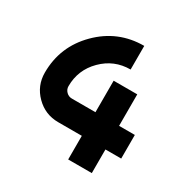

<svg xmlns="http://www.w3.org/2000/svg" viewBox="-165 -881 1013 1031"><g transform="rotate(30 342.0 -366.0)"><path d="M537.1 -146.5V0H390.6V-146.5H244.1Q163.1 -146.5 106 -203.6Q48.8 -260.7 48.8 -341.8Q48.8 -503.4 163.3 -617.9Q277.8 -732.4 439.5 -732.4V-585.9Q338.4 -585.9 266.8 -514.4Q195.3 -442.9 195.3 -341.8Q195.3 -321.8 209.7 -307.4Q224.1 -293 244.1 -293H390.6V-488.3H537.1V-293H634.8V-146.5Z"/></g></svg>

Font: Audex
Style: Regular
Weight: 400
Designer: GGBotNet
Foundry: GGBotNet
Version: 1.00